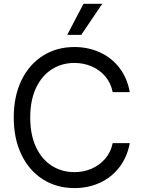

<svg xmlns="http://www.w3.org/2000/svg" viewBox="-20 -959 733 989"><path d="M363.3 -634.8Q298.8 -634.8 247.1 -602.1Q195.3 -569.3 165.5 -505.9Q135.7 -442.4 135.7 -353.5Q135.7 -264.6 165.5 -201.2Q195.3 -137.7 247.1 -105Q298.8 -72.3 363.3 -72.3Q410.2 -72.3 451.2 -89.8Q492.2 -107.4 521.5 -141.1Q550.8 -174.8 560.5 -221.7H648.4Q635.7 -151.4 595.7 -98.6Q555.7 -45.9 495.6 -18.1Q435.5 9.8 363.3 9.8Q272.5 9.8 201.7 -34.7Q130.9 -79.1 90.8 -161.6Q50.8 -244.1 50.8 -353.5Q50.8 -463.9 90.8 -545.9Q130.9 -627.9 201.7 -672.4Q272.5 -716.8 363.3 -716.8Q434.6 -716.8 495.1 -689Q555.7 -661.1 595.7 -608.9Q635.7 -556.6 648.4 -484.4H560.5Q550.8 -532.2 522 -565.9Q493.2 -599.6 451.7 -617.2Q410.2 -634.8 363.3 -634.8ZM410.2 -939.5H506.8L398.4 -779.3H326.2Z"/></svg>

Font: Pretendard Std Variable
Style: Regular
Weight: 400
Designer: Base glyphs from Inter by Rasmus Andersson; Hangeul glyphs from Noto Sans CJK(Source Han Sans) by Jang Soo-young and Kan
Foundry: Kil Hyung-jin
Version: Version 1.309;Glyphs 3.2 (3225)